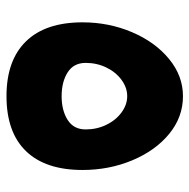

<svg xmlns="http://www.w3.org/2000/svg" viewBox="-16 -630 597 606"><g transform="rotate(90 283.0 -326.5)"><path d="M50 -288Q50 -371 81 -444Q112 -517 165.5 -561Q219 -605 283 -605Q349 -605 402 -561.5Q455 -518 485.5 -445Q516 -372 516 -288Q516 -171 456.5 -109.5Q397 -48 283 -48Q170 -48 110 -109.5Q50 -171 50 -288ZM388 -298Q388 -333 373.5 -363Q359 -393 334.5 -411Q310 -429 283 -429Q256 -429 231.5 -411Q207 -393 192.5 -363Q178 -333 178 -298Q178 -260 208 -241Q238 -222 283 -222Q328 -222 358 -241Q388 -260 388 -298Z"/></g></svg>

Font: FiraGO Heavy
Style: Italic
Weight: 900
Italic angle: -8°
Designer: bBox Type GmbH
Foundry: bBox Type GmbH
Version: Version 1.001